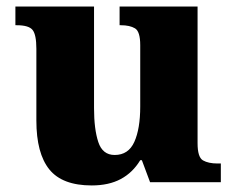

<svg xmlns="http://www.w3.org/2000/svg" viewBox="-20 -556 720 586"><path d="M260 10Q170 10 130.5 -39Q91 -88 91 -188V-407Q91 -450 79.5 -464.5Q68 -479 31 -479H27V-536H267V-226Q267 -162 280 -122.5Q293 -83 330 -83Q372 -83 390 -123Q408 -163 408 -231V-418Q408 -460 392 -469.5Q376 -479 349 -479H345V-536H583V-119Q583 -76 599.5 -66.5Q616 -57 644 -57H654V0H438L413 -67H408Q385 -29 348.5 -9.5Q312 10 260 10Z"/></svg>

Font: Noto Serif Telugu ExtraBold
Style: Regular
Weight: 800
Designer: Jelle Bosma - Monotype Design Team
Foundry: Monotype Imaging Inc.
Version: Version 2.005; ttfautohint (v1.8.4.7-5d5b)